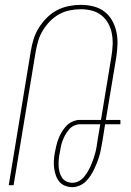

<svg xmlns="http://www.w3.org/2000/svg" viewBox="-20 -763 540 791"><path d="M279 8Q263 8 248.5 2.5Q234 -3 224.5 -14.5Q215 -26 210 -40.5Q205 -55 203 -70.5Q201 -86 202 -102Q203 -118 206 -135Q209 -150 212.5 -164.5Q216 -179 221.5 -193Q227 -207 235.5 -221Q244 -235 255 -246Q266 -257 280.5 -263Q295 -269 309 -269H396L439 -530Q443 -554 444 -577.5Q445 -601 441 -623.5Q437 -646 426.5 -665.5Q416 -685 399 -699Q382 -713 359.5 -719Q337 -725 313 -725Q291 -725 268 -720.5Q245 -716 224 -704.5Q203 -693 186 -675.5Q169 -658 156.5 -637.5Q144 -617 137.5 -595Q131 -573 127 -550L36 0H16L107 -553Q111 -578 118.5 -602Q126 -626 140 -648.5Q154 -671 173 -690Q192 -709 215 -721Q238 -733 263.5 -738Q289 -743 313 -743Q340 -743 365.5 -736.5Q391 -730 410.5 -715Q430 -700 442 -678.5Q454 -657 459.5 -632Q465 -607 464 -580Q463 -553 459 -527L416 -269H476V-251H413L402 -182Q399 -167 396.5 -152.5Q394 -138 390 -123.5Q386 -109 380.5 -95Q375 -81 368.5 -67Q362 -53 353.5 -40Q345 -27 334 -16Q323 -5 308 1.5Q293 8 279 8ZM279 -10Q292 -10 305 -17Q318 -24 326.5 -34.5Q335 -45 342 -57Q349 -69 354.5 -81.5Q360 -94 364.5 -107Q369 -120 372.5 -133Q376 -146 378 -159Q380 -172 382 -185L393 -251H309Q297 -251 284.5 -245Q272 -239 263.5 -228.5Q255 -218 248.5 -206.5Q242 -195 237.5 -182.5Q233 -170 230.5 -157.5Q228 -145 226 -132Q223 -119 222 -105.5Q221 -92 221.5 -79Q222 -66 225.5 -53.5Q229 -41 235.5 -31Q242 -21 253.5 -15.5Q265 -10 279 -10Z"/></svg>

Font: Iosevka Thin
Style: Italic
Weight: 100
Italic angle: -9°
Monospace: yes
Designer: Belleve Invis
Foundry: Belleve Invis
Version: Version 32.5.0; ttfautohint (v1.8.4)